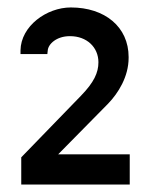

<svg xmlns="http://www.w3.org/2000/svg" viewBox="-20 -900 411 515"><path d="M136 -486 270 -622C297 -650 325 -694 325 -745V-747C325 -828 261 -880 170 -880C105 -880 36 -830 35 -765V-755H107L108 -764C109 -782 132 -803 167 -803H168C213 -803 244 -773 244 -733C244 -705 232 -679 197 -643L37 -478V-405H328V-486Z"/></svg>

Font: Mint Spirit No2
Style: Bold
Weight: 700
Designer: HARENDAL Hirwen
Foundry: Arkandis Digital Foundry.
Version: Version 1.004;FFEdit